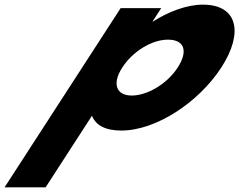

<svg xmlns="http://www.w3.org/2000/svg" viewBox="-128 -548 1032 828"><path d="M826.5 -257C923.6 -407 897 -528 747 -528C677 -528 596.9 -497 531.7 -455H529.7L567.3 -513H392.3L-108.4 260H68.6L268.7 -49C284.2 -8 326.3 15 395.3 15C545.3 15 729.3 -107 826.5 -257ZM638.5 -257C592.5 -186 507.1 -136 440.1 -136C374.1 -136 353.5 -186 399.5 -257C444.8 -327 527.2 -377 596.2 -377C668.2 -377 683.8 -327 638.5 -257Z"/></svg>

Font: Hussar
Style: BdWodka
Weight: 700
Foundry: Cannot Into Space Fonts
Version: Version 2.00